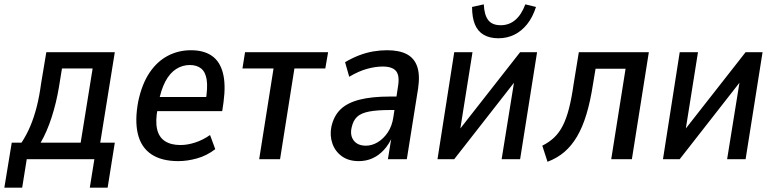

<svg xmlns="http://www.w3.org/2000/svg" viewBox="-47 -732 3558 883"><path d="M-27 131 7 -76H52Q75 -111 92 -151Q109 -191 121.5 -239.5Q134 -288 142 -348L166 -492H481L414 -76H481L448 131H366L387 0H76L55 131ZM140 -76H324L379 -417H238L224 -331Q212 -259 190.5 -192.5Q169 -126 140 -76Z M773 9Q696 9 649 -22.5Q602 -54 587 -116Q572 -178 589 -267Q606 -346 640.5 -397.5Q675 -449 724 -475Q773 -501 831 -501Q890 -501 927 -475.5Q964 -450 978 -397Q992 -344 981 -262L975 -221H660L670 -286H917L899 -268Q909 -330 903.5 -365.5Q898 -401 878 -417Q858 -433 826 -433Q792 -433 763 -414.5Q734 -396 713.5 -357.5Q693 -319 682 -259L678 -233Q667 -175 675.5 -138Q684 -101 711.5 -83Q739 -65 783 -65Q815 -65 850.5 -76.5Q886 -88 919 -111L943 -46Q904 -16 859 -3.5Q814 9 773 9Z M1145 0 1211 -417H1068L1080 -492H1462L1449 -417H1307L1241 0Z M1603 9Q1556 9 1525 -13.5Q1494 -36 1481.5 -72.5Q1469 -109 1477 -149Q1488 -199 1519 -229Q1550 -259 1606 -273.5Q1662 -288 1747 -288H1790L1781 -226H1745Q1687 -226 1650.5 -219Q1614 -212 1595.5 -195Q1577 -178 1570 -145Q1562 -109 1580 -85.5Q1598 -62 1636 -62Q1663 -62 1689.5 -77.5Q1716 -93 1736 -122.5Q1756 -152 1762 -193L1783 -332Q1792 -383 1775 -404.5Q1758 -426 1713 -426Q1680 -426 1641.5 -415.5Q1603 -405 1559 -379L1540 -446Q1572 -465 1604.5 -477.5Q1637 -490 1669.5 -495.5Q1702 -501 1733 -501Q1789 -501 1823.5 -483Q1858 -465 1871.5 -426.5Q1885 -388 1876 -326L1824 0H1737L1754 -105H1758Q1742 -68 1718.5 -42.5Q1695 -17 1666 -4Q1637 9 1603 9Z M1965 0 2042 -492H2126L2062 -90H2030L2345 -492H2423L2345 0H2260L2325 -403H2357L2042 0ZM2245 -556Q2205 -556 2177.5 -572Q2150 -588 2137 -620Q2124 -652 2124 -700L2178 -712Q2180 -664 2198 -640Q2216 -616 2256 -616Q2294 -616 2322.5 -640Q2351 -664 2369 -712L2418 -700Q2403 -653 2377.5 -621Q2352 -589 2318.5 -572.5Q2285 -556 2245 -556Z M2471 12 2447 -62Q2479 -78 2502 -100Q2525 -122 2541.5 -154.5Q2558 -187 2570 -234Q2582 -281 2591 -345L2615 -492H2937L2859 0H2764L2830 -416H2692L2680 -344Q2668 -266 2650 -206.5Q2632 -147 2607 -104.5Q2582 -62 2549 -33.5Q2516 -5 2471 12Z M3002 0 3079 -492H3163L3099 -90H3067L3382 -492H3460L3382 0H3297L3362 -403H3394L3079 0Z"/></svg>

Font: Nunito Sans 10pt Condensed SemiBold
Style: Italic
Weight: 600
Width: 3
Italic angle: -9°
Designer: Vernon Adams
Foundry: Vernon Adams
Version: Version 3.101;gftools[0.9.27]